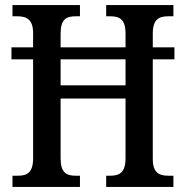

<svg xmlns="http://www.w3.org/2000/svg" viewBox="-20 -734 730 754"><path d="M29 0H294V-44H276C241 -44 218 -56 218 -112V-347H473V-113C473 -56 449 -44 413 -44H397V0H661V-44H640C606 -44 580 -55 580 -109V-501H665V-548H580V-602C580 -659 605 -670 640 -670H661V-714H397V-670H413C449 -670 473 -659 473 -602V-548H218V-602C218 -659 241 -670 276 -670H294V-714H29V-670H48C83 -670 110 -659 110 -604V-548H25V-501H110V-112C110 -56 86 -44 51 -44H29ZM218 -399V-501H473V-399Z"/></svg>

Font: Noto Serif Bengali Condensed Medium
Style: Regular
Weight: 500
Width: 3
Designer: Juan Bruce, Universal Thirst, Indian Type Foundry and the Monotype Design Team.
Foundry: Monotype Imaging Inc.
Version: Version 2.003